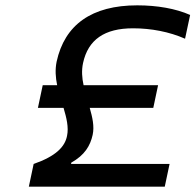

<svg xmlns="http://www.w3.org/2000/svg" viewBox="-20 -699 732 719"><path d="M572 -380H293C287 -407 285 -435 291 -463C310 -551 372 -593 478 -593C546 -593 614 -580 673 -554L692 -643C638 -667 568 -679 494 -679C323 -679 222 -606 192 -468C186 -438 188 -409 194 -380H140L122 -295H218C229 -258 238 -222 231 -190C223 -149 189 -114 106 -85L88 0H597L615 -85H246L247 -90C297 -118 318 -153 327 -194C334 -226 326 -260 316 -295H554Z"/></svg>

Font: LT Wave Text Italic
Style: Regular
Weight: 400
Designer: Daniel Lyons
Version: Version 2.5 (Glyphs App)